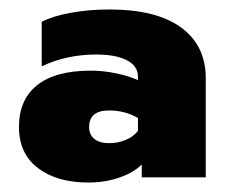

<svg xmlns="http://www.w3.org/2000/svg" viewBox="-20 -734 474 405"><path d="M20 -466Q20 -524 58.5 -554.5Q97 -585 172 -585Q197 -585 224 -579.5Q251 -574 271 -565V-572Q271 -595 247.5 -607Q224 -619 183 -619Q120 -619 68 -594V-688Q91 -700 129 -707Q167 -714 211 -714Q310 -714 362 -676Q414 -638 414 -569V-360H279V-387Q262 -370 232 -359.5Q202 -349 166 -349Q100 -349 60 -379.5Q20 -410 20 -466ZM271 -458V-485Q244 -501 210 -501Q168 -501 168 -466Q168 -450 179 -441Q190 -432 210 -432Q229 -432 245.5 -439Q262 -446 271 -458Z"/></svg>

Font: Prompt ExtraBold
Style: Regular
Weight: 800
Designer: Katatrad Team
Foundry: CadsonDemak
Version: Version 1.000